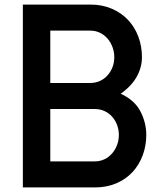

<svg xmlns="http://www.w3.org/2000/svg" viewBox="-20 -820 720 840"><path d="M620 -230Q620 -183 604.5 -141Q589 -99 560 -67.5Q531 -36 489 -18Q447 0 395 0H80V-800H375Q427 -800 469 -782Q511 -764 540.5 -732.5Q570 -701 585.5 -659Q601 -617 601 -570Q601 -525 578 -484Q555 -443 508 -410Q569 -382 594.5 -332.5Q620 -283 620 -230ZM480 -570Q480 -592 472.5 -613Q465 -634 451 -650.5Q437 -667 417.5 -676.5Q398 -686 375 -686H200V-457H375Q398 -457 417.5 -466Q437 -475 451 -491Q465 -507 472.5 -527Q480 -547 480 -570ZM500 -230Q500 -252 492.5 -272.5Q485 -293 471 -309Q457 -325 437.5 -334Q418 -343 395 -343H200V-114H395Q418 -114 437.5 -123.5Q457 -133 471 -149.5Q485 -166 492.5 -186.5Q500 -207 500 -230Z"/></svg>

Font: Gauge Heavy
Style: Heavy
Weight: 900
Designer: Daniel Pimley
Foundry: Daniel Pimley
Version: Version 2.0